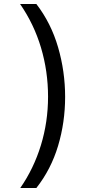

<svg xmlns="http://www.w3.org/2000/svg" viewBox="-20 -812 459 967"><path d="M82 135Q150 37 186 -80.5Q222 -198 222 -325Q222 -453 186.5 -572Q151 -691 81 -792H163Q237 -696 272.5 -574Q308 -452 308 -324Q308 -196 272.5 -77.5Q237 41 163 135Z"/></svg>

Font: lkannada85
Style: Book
Weight: 400
Designer: Jelle Bosma - Monotype Design Team
Foundry: Monotype Imaging Inc.
Version: Version 2.003